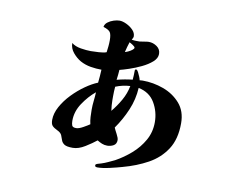

<svg xmlns="http://www.w3.org/2000/svg" viewBox="-77 -754 1155 921"><g transform="rotate(10 500.0 -293.0)"><path d="M382 -135Q378 -152 377 -169.5Q376 -187 376 -205Q376 -227 378.5 -248Q381 -269 382 -291Q348 -263 321 -222.5Q294 -182 294 -137Q294 -123 297.5 -114Q301 -105 318 -105Q331 -105 351.5 -116.5Q372 -128 382 -135ZM539 -349Q521 -348 503 -344Q485 -340 468 -333Q467 -322 466.5 -310Q466 -298 466 -287V-269Q466 -256 467 -242.5Q468 -229 470 -216Q494 -245 513 -278.5Q532 -312 539 -349ZM527 -533Q527 -538 515.5 -545.5Q504 -553 499 -555Q495 -543 491.5 -530.5Q488 -518 485 -505Q490 -506 500 -510.5Q510 -515 518.5 -521.5Q527 -528 527 -533ZM810 -215Q810 -138 777.5 -88Q745 -38 690.5 -8Q636 22 569 40Q545 47 510 55Q475 63 451 63Q447 63 443 61.5Q439 60 439 54Q439 49 450.5 45.5Q462 42 466 41Q482 36 498 28.5Q514 21 529 14Q569 -8 604.5 -39Q640 -70 662.5 -110Q685 -150 685 -198Q685 -249 659.5 -292.5Q634 -336 580 -347Q577 -291 554.5 -238Q532 -185 500 -140Q504 -130 514 -111.5Q524 -93 524 -83Q524 -64 510 -56Q496 -48 479 -48Q465 -48 453 -53Q441 -58 430 -65Q409 -48 377.5 -28.5Q346 -9 318 -9Q288 -9 276.5 -17Q265 -25 261.5 -36.5Q258 -48 253 -59.5Q248 -71 231 -79Q214 -87 206 -95.5Q198 -104 198 -124Q198 -156 216.5 -189.5Q235 -223 263.5 -252.5Q292 -282 324 -304.5Q356 -327 384 -338Q386 -354 387 -370Q388 -386 389 -402Q363 -402 336 -406.5Q309 -411 285 -424Q264 -436 246.5 -457Q229 -478 229 -504Q246 -490 274 -485.5Q302 -481 323 -481Q337 -481 362 -482.5Q387 -484 399 -489Q401 -504 402.5 -518.5Q404 -533 404 -548Q404 -576 396.5 -587Q389 -598 363 -606Q365 -620 377.5 -629.5Q390 -639 406 -644Q422 -649 434 -649Q449 -649 468 -640Q487 -631 500.5 -617Q514 -603 514 -586Q514 -582 511.5 -577.5Q509 -573 507 -569Q513 -568 518.5 -567.5Q524 -567 530 -567Q535 -567 538.5 -567Q542 -567 546 -567Q556 -568 569 -570.5Q582 -573 590 -573Q611 -573 629.5 -560Q648 -547 648 -524Q648 -503 627.5 -485Q607 -467 577.5 -453Q548 -439 519.5 -429.5Q491 -420 474 -416Q473 -404 472 -392Q471 -380 469 -367Q488 -372 507 -375.5Q526 -379 545 -381Q546 -392 546.5 -403.5Q547 -415 547 -425Q547 -432 553 -432Q558 -432 563.5 -421.5Q569 -411 573.5 -399.5Q578 -388 578 -384Q582 -384 585.5 -384.5Q589 -385 593 -385Q645 -385 694.5 -367Q744 -349 777 -311.5Q810 -274 810 -215Z"/></g></svg>

Font: Kaisei Tokumin ExtraBold
Style: Regular
Weight: 800
Designer: Font-Kai, 金井和夫
Foundry: KAZUO KANAI
Version: Version 5.003